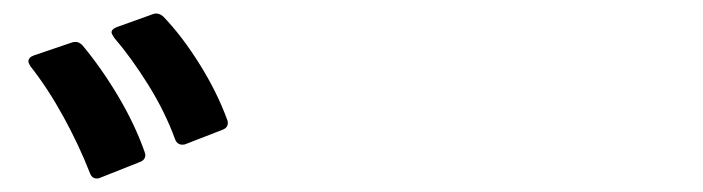

<svg xmlns="http://www.w3.org/2000/svg" viewBox="-20 -891 1040 284"><path d="M123 -627Q116 -627 113 -635Q97 -676 74 -718Q51 -760 25 -793Q22 -798 22 -800Q22 -806 30 -809L86 -828Q88 -829 92 -829Q97 -829 102 -824Q131 -789 155.5 -747.5Q180 -706 194 -666L195 -662Q195 -654 186 -651L128 -628Q126 -627 123 -627ZM250 -677Q242 -677 239 -685Q224 -726 199 -766Q174 -806 149 -835Q145 -841 145 -843Q145 -848 153 -851L206 -870Q208 -871 211 -871Q217 -871 222 -866Q249 -838 275 -796.5Q301 -755 316 -714Q317 -712 317 -709Q317 -702 309 -699L255 -678Q253 -677 250 -677Z"/></svg>

Font: LINE Seed JP_TTF Bold
Style: Regular
Weight: 700
Designer: LINE & Fontrix & Fontworks
Version: Version 1.009